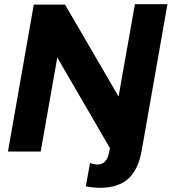

<svg xmlns="http://www.w3.org/2000/svg" viewBox="-20 -722 818 915"><path d="M18 0H174L253 -448L504 -16L500 4Q489 62 445 62Q427 62 409 55L389 166Q424 173 457 173Q543 173 591 130Q639 87 655 -4L664 -54L778 -702H623L545 -262L290 -700H141Z"/></svg>

Font: Geom Bold
Style: Bold Italic
Weight: 700
Italic angle: -10°
Version: Version 1.102